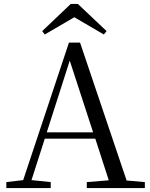

<svg xmlns="http://www.w3.org/2000/svg" viewBox="-20 -949 758 969"><path d="M373 -929H337L193 -792L206 -775L355 -862L504 -775L518 -792ZM332 -643 450 -281H216ZM418 0H711V-30L619 -38L384 -734H328L97 -40L12 -30V0H236V-30L139 -40L206 -249H461L529 -39L418 -30Z"/></svg>

Font: Harano Aji Mincho
Style: Regular
Weight: 400
Foundry: Masamichi Hosoda
Version: HaranoAjiMincho-Regular version 20230610;ttx 4.39.4